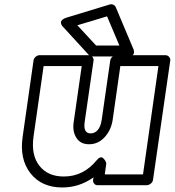

<svg xmlns="http://www.w3.org/2000/svg" viewBox="-20 -825 801 881"><path d="M84 -198.2 133.8 -546.9Q135.3 -557.6 144 -564.7Q152.8 -571.8 162.1 -571.8H387.2Q397.9 -571.8 404.3 -563.7Q410.6 -555.7 409.2 -546.9L368.2 -263.2Q361.8 -212.9 396 -212.9Q414.6 -212.9 428.2 -228Q441.9 -243.2 446.8 -275.9L485.8 -546.9Q487.3 -557.6 496.1 -564.7Q504.9 -571.8 514.2 -571.8H738.8Q749.5 -571.8 756.1 -563.7Q762.7 -555.7 761.2 -546.9L682.1 0Q680.7 10.7 671.4 17.8Q662.1 24.9 652.8 24.9H428.2Q417.5 24.9 411.6 17.1Q405.8 9.3 407.2 0L409.2 -11.2Q343.8 35.2 266.1 35.2Q170.9 35.2 119.9 -29.8Q68.8 -94.7 84 -198.2ZM133.8 -198.2Q122.1 -113.8 160.6 -64.5Q199.2 -15.1 272.9 -15.1Q362.8 -15.1 423.8 -89.8Q432.1 -100.1 439.5 -102.3Q446.8 -104.5 451.7 -100.6Q456.5 -96.7 460.4 -91.3Q464.4 -85.9 465.8 -81.1L467.8 -76.2L460.9 -24.9H636.2L707 -522H532.2L497.1 -275.9Q490.2 -228.5 460.4 -195.8Q430.7 -163.1 388.2 -163.1Q349.6 -163.1 330.8 -192.1Q312 -221.2 317.9 -263.2L355 -522H180.2ZM269 -702.1Q268.1 -703.1 266.1 -705.1Q264.2 -707 261.7 -712.6Q259.3 -718.3 259.5 -723.4Q259.8 -728.5 266.1 -734.4Q272.5 -740.2 285.2 -744.1L482.9 -804.2Q491.7 -807.1 500 -803.2Q508.3 -799.3 511.2 -792L590.8 -603Q591.8 -601.6 592.8 -599.1Q593.8 -596.7 594.7 -590.1Q595.7 -583.5 594 -578.6Q592.3 -573.7 584.7 -569.8Q577.1 -565.9 564 -565.9H403.8Q394.5 -565.9 387.2 -573.2ZM335 -709 420.9 -616.2H527.8L471.2 -750Z"/></svg>

Font: Trueno Black Outline
Style: Italic
Weight: 900
Width: 6
Designer: Julieta Ulanovsky
Foundry: Julieta Ulanovsky
Version: Version 3.001b | FøM Fix